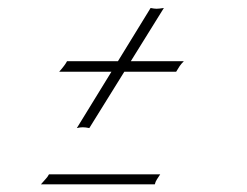

<svg xmlns="http://www.w3.org/2000/svg" viewBox="-20 -532 629 488"><path d="M84 -63.5 95.7 -76.7Q100.6 -81.5 104.5 -88.9H387.2L378.9 -76.2Q375 -70.3 373.5 -63.5ZM175.3 -206.5 263.2 -349.6H130.4Q145.5 -366.7 150.4 -376.5H279.8L362.8 -511.7Q372.1 -509.8 377.9 -509.8Q383.8 -509.8 396.5 -511.7L312.5 -376.5H447.3Q440.4 -369.6 436.5 -363.8L427.7 -349.6H295.9L207 -206.5Q197.3 -208.5 190.4 -208.5Q183.6 -208.5 175.3 -206.5Z"/></svg>

Font: PinyonScript
Style: Regular
Weight: 400
Designer: Nicole Fally
Foundry: Nicole Fally
Version: Version 1.005